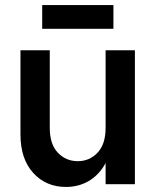

<svg xmlns="http://www.w3.org/2000/svg" viewBox="-20 -729 615 760"><path d="M241 11Q162 11 111.5 -44.5Q61 -100 61 -197V-530H177V-223Q177 -158 209 -124.5Q241 -91 288 -91Q334 -91 366 -124.5Q398 -158 398 -223H429Q429 -150 405 -97.5Q381 -45 338.5 -17Q296 11 241 11ZM398 0V-530H514V0ZM147 -615V-709H429V-615Z"/></svg>

Font: Radio Canada Big Medium
Style: Regular
Weight: 500
Designer: Étienne Aubert Bonn
Foundry: Coppers and Brasses
Version: Version 1.001